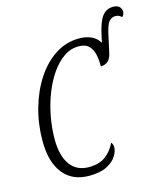

<svg xmlns="http://www.w3.org/2000/svg" viewBox="-124 -937 902 1041"><g transform="rotate(-15 327.5 -416.0)"><path d="M248 10Q153 10 102 -55Q51 -120 51 -237Q51 -333 76 -420.5Q101 -508 146 -576.5Q191 -645 252 -684.5Q313 -724 385 -724Q467 -724 500 -669L507 -702Q523 -780 546.5 -811Q570 -842 608 -842Q632 -842 643.5 -830.5Q655 -819 655 -804Q655 -786 642 -775Q628 -790 607 -790Q585 -790 570.5 -772Q556 -754 544 -696L524 -605Q512 -547 461 -547Q462 -580 455.5 -611.5Q449 -643 430 -663Q411 -683 375 -683Q329 -684 290 -657.5Q251 -631 219 -585Q187 -539 164 -480Q141 -421 129 -356.5Q117 -292 117 -229Q117 -137 153.5 -86.5Q190 -36 258 -36Q318 -36 353.5 -63.5Q389 -91 408 -133Q418 -123 418 -104Q418 -82 401 -55Q384 -28 346.5 -9Q309 10 248 10Z"/></g></svg>

Font: Noto Serif ExtraCondensed Light
Style: Italic
Weight: 300
Width: 2
Italic angle: -12°
Designer: Monotype Design Team
Foundry: Monotype Imaging Inc.
Version: Version 2.014; ttfautohint (v1.8.4.7-5d5b)